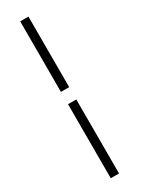

<svg xmlns="http://www.w3.org/2000/svg" viewBox="-259 -781 796 1061"><g transform="rotate(-30 139.0 -250.5)"><path d="M149.9 -222.2V250H97.2V-222.2ZM149.9 -300.8H97.2V-751H149.9Z"/></g></svg>

Font: Lobster Two
Style: Italic
Weight: 400
Designer: Pablo Impallari
Foundry: Pablo Impallari. www.impallari.com
Version: Version 1.006